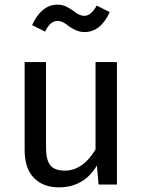

<svg xmlns="http://www.w3.org/2000/svg" viewBox="-20 -794 615 826"><path d="M233 12Q166 12 126 -28.5Q86 -69 86 -149V-527H178V-159Q178 -107 196 -83.5Q214 -60 259 -60Q336 -60 391 -151V-527H483V0H404L397 -82Q341 12 233 12ZM343 -656Q311 -656 275 -682Q250 -704 227 -704Q196 -704 174 -658L118 -686Q159 -774 227 -774Q246 -774 262 -767Q278 -760 296 -747Q320 -726 343 -726Q372 -726 396 -770L452 -742Q413 -656 343 -656Z"/></svg>

Font: Trujillo
Style: Regular
Weight: 400
Designer: Fira Sans original fonts by bBox Type GmbH, Carrois Corporate GbR, & Edenspiekermann AG / Changes by Cristiano Sobral
Foundry: Fira Sans original fonts by bBox Type GmbH, Carrois Corporate GbR, & Edenspiekermann AG / Changes by Cristiano Sobral
Version: Version 4.301;October 17, 2021;FontCreator 14.0.0.2814 64-bi